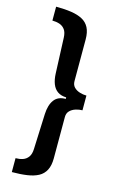

<svg xmlns="http://www.w3.org/2000/svg" viewBox="-134 -791 620 1005"><g transform="rotate(15 175.5 -288.0)"><path d="M39.2 -736Q85.8 -736 121.7 -730.6Q157.6 -725.2 182.3 -712Q207.1 -698.9 220 -674.1Q232.9 -649.4 232.9 -609.9V-384.9Q232.9 -364.1 245 -351.7Q257.1 -339.3 275.5 -333.5Q294 -327.6 312.8 -327.6V-247.8Q294.4 -247.8 276 -241.8Q257.5 -235.8 245.2 -223.3Q232.9 -210.8 232.9 -190V34.1Q232.9 72.8 219.9 98Q206.9 123.1 182 136.4Q157.1 149.7 121.3 154.9Q85.6 160.2 39.2 160.2V84.9Q60.3 84.9 78.2 78.9Q96 72.9 107.5 57.2Q118.9 41.6 119.9 13.4L127.6 -177.4Q129.8 -227.2 150.3 -255Q170.7 -282.8 212.9 -282.8V-291Q184.6 -291.8 166.1 -304.6Q147.7 -317.3 138.2 -341.2Q128.8 -365.1 127.6 -397.9L119.9 -589Q118.9 -618.1 107.5 -633.4Q96 -648.7 78.3 -654.7Q60.5 -660.7 39.2 -660.7Z"/></g></svg>

Font: Archivo SemiBold ExtraCondensed
Style: Regular
Weight: 600
Width: 2
Version: Version 2.001